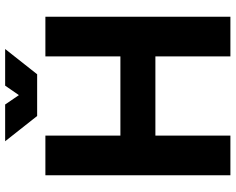

<svg xmlns="http://www.w3.org/2000/svg" viewBox="-105 -815 920 750"><g transform="rotate(-90 355.0 -440.0)"><path d="M321.8 -879.9H178.2L276.9 -754.9H439.9L538.6 -879.9H395.5L358.4 -826.2ZM45.4 -722.7V0H200.2V-293H509.8V0H664.6V-722.7H509.8V-429.7H200.2V-722.7Z"/></g></svg>

Font: Giphurs ExtraBold
Style: Regular
Weight: 800
Version: Version 1.000